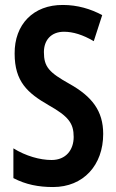

<svg xmlns="http://www.w3.org/2000/svg" viewBox="-20 -744 469 774"><path d="M396 -204C396 -297 351 -355 260 -406C178 -452 157 -474 157 -534C157 -582 186 -616 238 -616C274 -616 314 -604 358 -578L392 -683C346 -708 292 -724 234 -724C114 -725 38 -645 39 -528C39 -415 91 -369 176 -320C256 -275 277 -247 277 -192C277 -140 246 -99 188 -99C141 -99 84 -115 34 -146V-26C84 0 135 10 194 10C316 10 396 -78 396 -204Z"/></svg>

Font: Noto Sans Arabic UI XCn SmBd
Style: Regular
Weight: 600
Width: 2
Designer: Monotype Design Team, Nadine Chahine and Nizar Qandah
Foundry: Monotype Imaging Inc.
Version: Version 2.010